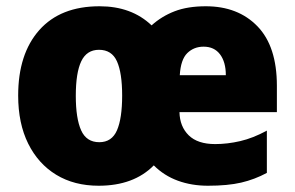

<svg xmlns="http://www.w3.org/2000/svg" viewBox="-20 -583 941 613"><path d="M637 -563Q740 -563 802 -499Q864 -435 864 -309V-225H553Q554 -179 582.5 -151Q611 -123 667 -123Q706 -123 747 -132.5Q788 -142 832 -166V-31Q793 -10 750 0Q707 10 644 10Q592 10 548 -6Q504 -22 471 -55Q407 10 295 10Q217 10 159.5 -25Q102 -60 70 -124.5Q38 -189 38 -278Q38 -411 105.5 -487Q173 -563 298 -563Q400 -563 464 -502Q496 -531 537.5 -547Q579 -563 637 -563ZM630 -434Q599 -434 578 -413.5Q557 -393 554 -343H701Q701 -385 682.5 -409.5Q664 -434 630 -434ZM296 -424Q257 -424 239.5 -387.5Q222 -351 222 -277Q222 -205 239 -167Q256 -129 297 -129Q337 -129 353.5 -167Q370 -205 370 -278Q370 -350 353.5 -387Q337 -424 296 -424Z"/></svg>

Font: Noto Sans Lao UI SemCond Blk
Style: Regular
Weight: 900
Width: 4
Designer: Monotype Design Team
Foundry: Monotype Imaging Inc.
Version: Version 2.000; ttfautohint (v1.8.4.7-5d5b)